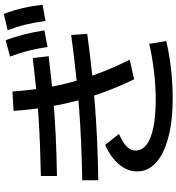

<svg xmlns="http://www.w3.org/2000/svg" viewBox="22 -918 955 1040"><g transform="rotate(-90 500.0 -397.5)"><path d="M591 -149Q553 -227 524 -305Q495 -383 474 -463Q453 -543 439.5 -627.5Q426 -712 420 -802L525 -808Q531 -720 543.5 -640Q556 -560 577 -483Q598 -406 627.5 -329.5Q657 -253 697 -173ZM487 60Q366 60 277 36.5Q188 13 140 -30Q92 -73 92 -132Q92 -185 130 -230.5Q168 -276 236 -306L295 -231Q246 -209 225 -187.5Q204 -166 205 -139Q206 -105 238 -81Q270 -57 331.5 -44.5Q393 -32 480 -32Q554 -32 634 -41.5Q714 -51 783 -67L798 25Q727 42 646.5 51Q566 60 487 60ZM67 -654Q155 -656 234.5 -659Q314 -662 390 -667Q466 -672 543.5 -680Q621 -688 706 -698L716 -612Q601 -598 498.5 -588.5Q396 -579 291.5 -574Q187 -569 67 -567ZM44 -430Q150 -432 245 -436Q340 -440 432.5 -447Q525 -454 622.5 -464.5Q720 -475 831 -490L837 -403Q726 -388 627.5 -377.5Q529 -367 435.5 -360Q342 -353 246.5 -349Q151 -345 44 -343ZM766 -618Q758 -674 745.5 -722.5Q733 -771 714 -821L803 -845Q821 -794 834 -744Q847 -694 856 -635ZM907 -629Q899 -687 887.5 -735.5Q876 -784 857 -834L945 -855Q964 -805 976 -754.5Q988 -704 995 -645Z"/></g></svg>

Font: M PLUS 2 Thin Medium
Style: Regular
Weight: 500
Version: Version 1.001